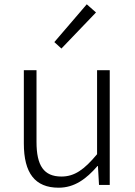

<svg xmlns="http://www.w3.org/2000/svg" viewBox="-20 -861 629 894"><path d="M253 13C327 13 382 -28 434 -88H436L441 0H491V-534H432V-143C372 -71 327 -39 266 -39C184 -39 150 -90 150 -200V-534H91V-193C91 -55 143 13 253 13ZM266 -635 427 -803 384 -841 233 -665Z"/></svg>

Font: Noto Sans CJK SC Light
Style: Regular
Weight: 300
Designer: Ryoko NISHIZUKA 西塚涼子 (kana, bopomofo & ideographs); Paul D. Hunt (Latin, Greek & Cyrillic); Sandoll Communications 산돌커뮤니
Foundry: Adobe
Version: Version 2.004;hotconv 1.0.118;makeotfexe 2.5.65603